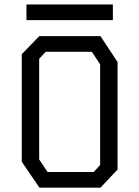

<svg xmlns="http://www.w3.org/2000/svg" viewBox="-20 -862 640 882"><path d="M160.5 -696H441.5L520 -577V-83L441.5 0H161L80 -119V-613ZM160 -129.5 198.5 -72H410.5L440 -104V-566.5L402 -624H190L160 -592ZM498.5 -769.5H101.5V-841.5H498.5Z"/></svg>

Font: Kode Mono
Style: Regular
Weight: 400
Monospace: yes
Designer: Isa Ozler
Foundry: Kadena LLC
Version: Version 1.000;gftools[0.9.28]